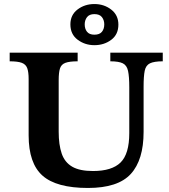

<svg xmlns="http://www.w3.org/2000/svg" viewBox="-20 -918 839 952"><path d="M416 14Q260 14 191 -47Q122 -108 122 -247V-526Q122 -561 115 -580Q108 -599 88 -606.5Q68 -614 28 -614V-657H365V-614Q325 -614 304.5 -606.5Q284 -599 277.5 -579Q271 -559 271 -521V-265Q271 -200 286 -156.5Q301 -113 338 -91.5Q375 -70 441 -70Q535 -70 578 -112.5Q621 -155 621 -258V-485Q621 -538 615 -566Q609 -594 589 -604Q569 -614 527 -614V-657H787V-614Q744 -614 723.5 -604Q703 -594 697.5 -567Q692 -540 692 -488V-264Q692 -125 628.5 -55.5Q565 14 416 14ZM448 -694Q401 -694 365 -721Q329 -748 329 -797Q329 -844 364.5 -871Q400 -898 448 -898Q496 -898 531.5 -870.5Q567 -843 567 -796Q567 -747 531.5 -720.5Q496 -694 448 -694ZM448 -746Q474 -746 485.5 -760.5Q497 -775 497 -797Q497 -818 485.5 -833Q474 -848 448 -848Q423 -848 411.5 -833Q400 -818 400 -797Q400 -775 411.5 -760.5Q423 -746 448 -746Z"/></svg>

Font: STIX Two Text
Style: Bold
Weight: 700
Designer: Ross Mills, John Hudson & Paul Hanslow, Tiro Typeworks Ltd; with prior portions MicroPress Inc., and Coen Hoffman.
Foundry: Tiro Typeworks Ltd
Version: Version 2.13 b171